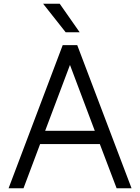

<svg xmlns="http://www.w3.org/2000/svg" viewBox="-20 -1009 751 1029"><path d="M26 0ZM515 -237H195L106 0H26L316 -767H394L685 0H605ZM488 -308 355 -661 222 -308ZM211 -989H300L407 -836H332Z"/></svg>

Font: Biryani Light
Style: Regular
Weight: 300
Designer: Dan Reynolds and Mathieu Réguer
Foundry: Dan Reynolds and Mathieu Réguer
Version: Version 1.004; ttfautohint (v1.1) -l 5 -r 5 -G 72 -x 0 -D la